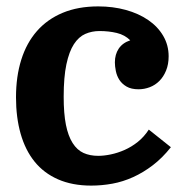

<svg xmlns="http://www.w3.org/2000/svg" viewBox="-20 -570 571 600"><path d="M287 -550Q224 -550 176 -530Q128 -510 95.5 -473Q63 -436 46.5 -383.5Q30 -331 30 -266Q30 -203 44.5 -152Q59 -101 88 -65Q117 -29 161.5 -9.5Q206 10 265 10Q298 10 331 4Q364 -2 396 -16.5Q428 -31 458 -54Q488 -77 514 -110L445 -165Q430 -142 410.5 -126.5Q391 -111 369.5 -101.5Q348 -92 326.5 -87.5Q305 -83 287 -83Q261 -83 241 -92Q221 -101 207 -123Q193 -145 186 -180Q179 -215 179 -268Q179 -329 187.5 -369Q196 -409 211 -432Q226 -455 246.5 -464Q267 -473 291 -473Q320 -473 345 -467Q370 -461 387 -444Q363 -436 351 -418Q339 -400 339 -375Q339 -363 342 -348Q345 -333 353 -320.5Q361 -308 375.5 -299.5Q390 -291 413 -291Q431 -291 448 -297.5Q465 -304 478 -317Q491 -330 499 -349.5Q507 -369 507 -394Q507 -429 490 -458Q473 -487 443 -507.5Q413 -528 373 -539Q333 -550 287 -550Z"/></svg>

Font: GradeGX
Style: Regular
Weight: 100
Width: 1
Designer: Adam Twardoch
Foundry: Adam Twardoch
Version: Version 2.002; DEVELOPMENT